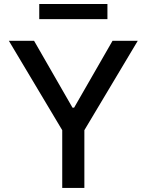

<svg xmlns="http://www.w3.org/2000/svg" viewBox="-20 -929 725 949"><path d="M23.8 -727.3 287.6 -285.5V0H397V-285.5L660.9 -727.3H536.2L346.2 -396.7H338.4L148.4 -727.3ZM174 -834.5H511V-909.1H174Z"/></svg>

Font: Margiela Sans Medium
Style: Regular
Weight: 500
Designer: Stefan Endress, Andreas Faust
Version: Version 1.100;FEAKit 1.0